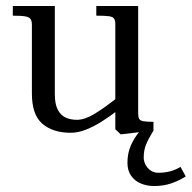

<svg xmlns="http://www.w3.org/2000/svg" viewBox="-20 -433 636 637"><path d="M85.8 -122.9V-350.5Q85.8 -363.5 81.4 -369.8Q77.1 -376.1 64.2 -378.6Q51.4 -381 22.5 -381V-413H161.9V-120.5Q161.9 -87.4 171.8 -68.8Q181.8 -50.1 198 -42.8Q214.2 -35.5 235.1 -35.5Q260.4 -35.5 291.9 -54.2Q323.5 -72.9 371.1 -110.6L376.6 -71.1Q341.9 -45.1 316.5 -29.1Q291.1 -13.1 264.9 -2.8Q238.8 7.5 214.8 7.5Q155.6 7.5 120.7 -22.3Q85.8 -52.1 85.8 -122.9ZM362.6 -4.1V-352.6Q362.6 -365.8 358.2 -371.6Q353.8 -377.5 341.2 -379.2Q328.6 -381 299.5 -381V-413H438.4V-57.2Q438.4 -44.4 441.7 -38.7Q445 -33 455.4 -30.9Q465.9 -28.8 489.2 -28.8V0L380.6 12.8ZM402.8 107.2Q402.8 76.2 413.6 50.8Q424.5 25.4 442.8 3.4L445.5 0H489.2Q472 28 464.4 47Q456.8 66 456.8 89.5Q456.8 101.8 462.9 113.5Q469 125.2 480.1 132.8Q491.2 140.2 505.1 140.2Q525 140.2 543 135.8Q561 131.2 579 120.8L596.2 152.4Q573.2 166.8 547.8 175.5Q522.2 184.2 491.5 184.2Q467 184.2 446.8 175.6Q426.6 167 414.7 149.7Q402.8 132.4 402.8 107.2Z"/></svg>

Font: Didactic
Style: Regular
Weight: 400
Designer: Tyler Finck
Foundry: Etcetera Type Co
Version: Version 3.007;FEAKit 1.0